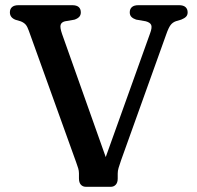

<svg xmlns="http://www.w3.org/2000/svg" viewBox="-20 -720 759 740"><path d="M480.1 -672.4Q480.1 -685.4 488.4 -692.7Q496.7 -700 513.3 -700H670Q686.9 -700 695.1 -692.5Q703.2 -685.1 703.2 -672.4Q703.2 -662 697.1 -655.7Q691 -649.4 678.6 -644.4L658.1 -638.3Q645.1 -633.7 637.3 -623.2Q629.4 -612.7 620.6 -587.4L446.7 -102.4Q440.2 -83.9 437 -72.8Q433.7 -61.7 433.7 -51V-31.6Q433.7 -16.5 426.3 -8.3Q418.8 0 406.7 0H311.7Q298.9 0 291.6 -8.3Q284.3 -16.5 284.3 -32.4V-51.8Q284.3 -61.6 281.4 -71.3Q278.5 -80.9 273.5 -94.6L91.1 -601.4Q85.5 -617.7 78.8 -625.3Q72 -632.9 60.2 -637.7L40.3 -643.6Q18.1 -652 18.1 -672.4Q18.1 -685.4 26.4 -692.7Q34.7 -700 51.3 -700H258.3Q275.4 -700 283.5 -692.7Q291.5 -685.4 291.5 -672.4Q291.5 -661.6 285.2 -654.9Q278.9 -648.2 266.9 -644.2L229.9 -637.8Q216.6 -634.3 213.6 -624.1Q210.6 -613.9 219.2 -589L399.1 -82L363.4 -47.4L558.8 -592.4Q566.7 -613.8 562.8 -623.6Q558.8 -633.4 541.7 -638L504.7 -644.4Q493.3 -648.2 486.7 -654.7Q480.1 -661.2 480.1 -672.4Z"/></svg>

Font: Fraunces SuperSoft
Style: Regular
Weight: 900
Version: Version 1.000;[b76b70a41]